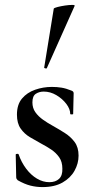

<svg xmlns="http://www.w3.org/2000/svg" viewBox="-20 -751 377 782"><path d="M112 -334Q112 -311 124 -294Q136 -277 155 -263.5Q174 -250 196 -238Q221 -224 244.5 -209Q268 -194 284 -172.5Q300 -151 300 -117Q300 -85 283.5 -55.5Q267 -26 234.5 -7.5Q202 11 153 11Q128 11 104 5Q80 -1 52 -17Q50 -19 48 -22Q46 -25 46 -29L44 -121Q44 -124 49.5 -124.5Q55 -125 56 -122Q67 -90 86.5 -64Q106 -38 130.5 -23.5Q155 -9 181 -9Q206 -9 220.5 -22.5Q235 -36 234 -64Q234 -92 221 -110.5Q208 -129 188.5 -142Q169 -155 148 -166Q124 -179 101.5 -192.5Q79 -206 64 -227.5Q49 -249 49 -284Q49 -325 69.5 -349.5Q90 -374 123 -385.5Q156 -397 191 -397Q212 -397 230.5 -394Q249 -391 271 -382Q280 -379 280 -371Q280 -352 279 -332Q278 -312 278 -287Q278 -285 272 -285Q266 -285 266 -287Q266 -307 250 -328Q234 -349 209.5 -363.5Q185 -378 158 -378Q140 -378 126 -369Q112 -360 112 -334ZM171 -474Q170 -471 164.5 -472.5Q159 -474 160 -476L199 -716Q201 -719 214.5 -722.5Q228 -726 245 -728.5Q262 -731 274 -731Q286 -731 284 -727Z"/></svg>

Font: Cormorant Garamond Light SemiBold
Style: Regular
Weight: 600
Version: Version 4.001